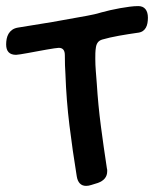

<svg xmlns="http://www.w3.org/2000/svg" viewBox="-30 -563 506 631"><path d="M163.1 -405.8Q159.2 -405.8 148.2 -404.1Q137.2 -402.3 122.6 -399.9Q107.9 -397.5 91.8 -394.3Q75.7 -391.1 61.5 -388.7Q47.4 -386.2 36.9 -384.5Q26.4 -382.8 22.9 -382.8Q-9.8 -382.8 -9.8 -417Q-9.8 -426.3 -8.1 -435.3Q-6.3 -444.3 -2 -451.9Q2.4 -459.5 9.8 -464.8Q17.1 -470.2 28.3 -472.2Q85.4 -481 142.1 -490.7Q198.7 -500.5 256.3 -511.2Q269 -513.7 279.3 -515.9Q289.6 -518.1 302.2 -522Q315.9 -525.9 332 -529.5Q348.1 -533.2 364.5 -536.1Q380.9 -539.1 396.2 -541Q411.6 -543 424.3 -543Q439.9 -543 448 -533Q456.1 -522.9 456.1 -504.9Q456.1 -495.6 454.6 -487.1Q453.1 -478.5 449.2 -471.7Q445.3 -464.8 438.5 -460.4Q431.6 -456.1 420.9 -455.1Q393.1 -451.2 361.3 -445.6Q329.6 -439.9 306.2 -433.1Q296.4 -430.2 291.5 -423.6Q286.6 -417 285.2 -407.2Q283.7 -397.9 283.4 -388.4Q283.2 -378.9 283.2 -370.1Q283.2 -349.6 284.9 -329.1Q286.6 -308.6 288.1 -288.1Q292.5 -217.8 301.5 -148.9Q310.5 -80.1 321.3 -9.8Q322.3 -7.3 322.3 -4.9Q322.3 -2.4 322.3 0Q322.3 26.9 292 38.1L270 44.9Q261.2 47.9 252.9 47.9Q240.2 47.9 232.4 39.8Q224.6 31.7 222.2 16.1Q208.5 -67.9 198.2 -151.1Q188 -234.4 185.1 -318.8Q184.1 -332.5 183.6 -348.6Q183.1 -364.7 183.1 -381.8Q183.1 -405.8 163.1 -405.8Z"/></svg>

Font: Gochi Hand Cyrillic
Style: Regular
Weight: 400
Designer: Juan Pablo del Peral; Denis Ignatov
Foundry: Juan Pablo del Peral; Denis Ignatov
Version: Version 1.00 June 29, 2018, initial release